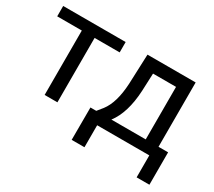

<svg xmlns="http://www.w3.org/2000/svg" viewBox="-128 -773 1310 1175"><g transform="rotate(30 527.5 -186.0)"><path d="M460.9 -455.1H283.7V0H193.4V-455.1H19.5V-528.3H460.9Z M515.6 -73.7 546.9 -112.3Q599.6 -180.7 606.9 -317.4L615.2 -528.3H955.6V-73.7H1023.4V155.3H933.1V0H564.5V155.3H474.1L474.6 -73.7ZM622.6 -73.7H865.2V-444.8H702.6L697.3 -318.8Q689 -161.1 622.6 -73.7Z"/></g></svg>

Font: Roboto
Style: Regular
Weight: 400
Designer: Google
Version: Version 2.134; 2016; ttfautohint (v1.6)